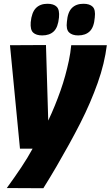

<svg xmlns="http://www.w3.org/2000/svg" viewBox="-20 -788 587 1019"><path d="M358 -548H547Q541 -500 529 -450Q517 -400 498.5 -348Q480 -296 457 -242.5Q434 -189 406 -134Q378 -79 346.5 -22Q315 35 281 93.5Q247 152 210 211L16 210Q59 151 93 100Q127 49 153 1H86L33 -548L224 -549L236 -148Q255 -188 271 -227.5Q287 -267 301 -306.5Q315 -346 326 -386Q337 -426 345.5 -466Q354 -506 358 -548ZM395 -600Q363 -600 346.5 -616Q330 -632 335 -672Q339 -723 361.5 -745.5Q384 -768 423 -768Q456 -768 472 -752Q488 -736 483 -695Q479 -644 456.5 -622Q434 -600 395 -600ZM204 -600Q172 -600 156 -615Q140 -630 143 -670Q148 -722 170.5 -745Q193 -768 232 -768Q265 -768 281 -752Q297 -736 293 -695Q288 -643 265.5 -621.5Q243 -600 204 -600Z"/></svg>

Font: Georama ExtraCondensed Thin ExtraBold
Style: Italic
Weight: 800
Italic angle: -9°
Version: Version 1.001